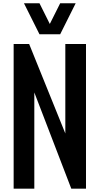

<svg xmlns="http://www.w3.org/2000/svg" viewBox="-20 -1141 602 1161"><path d="M343.8 -1121.1H437.5L343.8 -933.6H218.8L125 -1121.1H218.8L281.2 -996.1ZM411.1 0 187.5 -582V0H62.5V-875H156.2L375 -334V-875H500V0Z"/></svg>

Font: Oswald
Style: Stencbab
Weight: 400
Designer: Mathieu Le Lay
Foundry: Mathieu Le Lay
Version: Version 1.000